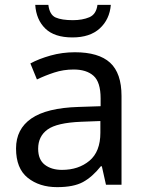

<svg xmlns="http://www.w3.org/2000/svg" viewBox="-20 -760 601 790"><path d="M288 -545Q386 -545 433 -502Q480 -459 480 -365V0H416L399 -76H395Q360 -32 321.5 -11Q283 10 215 10Q142 10 94 -28.5Q46 -67 46 -149Q46 -229 109 -272.5Q172 -316 303 -320L394 -323V-355Q394 -422 365 -448Q336 -474 283 -474Q241 -474 203 -461.5Q165 -449 132 -433L105 -499Q140 -518 188 -531.5Q236 -545 288 -545ZM314 -259Q214 -255 175.5 -227Q137 -199 137 -148Q137 -103 164.5 -82Q192 -61 235 -61Q303 -61 348 -98.5Q393 -136 393 -214V-262ZM436 -740Q431 -680 390.5 -643Q350 -606 278 -606Q204 -606 166.5 -642.5Q129 -679 125 -740H179Q184 -699 209 -688Q234 -677 280 -677Q319 -677 347.5 -689Q376 -701 381 -740Z"/></svg>

Font: Noto Sans Grantha
Style: Regular
Weight: 400
Designer: Monotype Design Team
Foundry: Monotype Imaging Inc.
Version: Version 2.003; ttfautohint (v1.8.4.7-5d5b)